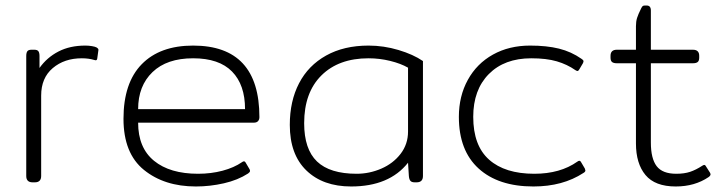

<svg xmlns="http://www.w3.org/2000/svg" viewBox="-20 -660 2628 695"><path d="M75 -23V-457Q75 -469 79 -474.5Q83 -480 94 -480H104Q115 -480 119 -474.5Q123 -469 123 -457V-414Q150 -452 191.5 -473.5Q233 -495 289 -495Q301 -495 313 -493Q325 -491 330 -488Q338 -483 336 -477L332 -448Q331 -439 321 -443Q301 -449 276 -449Q213 -449 171 -413.5Q129 -378 129 -314V-23Q129 0 106 0H98Q75 0 75 -23Z M427 -230Q427 -360 493 -427.5Q559 -495 679 -495Q919 -495 919 -236Q919 -227 914 -221.5Q909 -216 899 -216H480Q480 -125 537.5 -78Q595 -31 697 -31Q744 -31 785.5 -42Q827 -53 856 -73Q860 -76 863 -76Q867 -76 870 -70L883 -48Q885 -45 885 -41Q885 -37 878 -32Q841 -8 790.5 3.5Q740 15 689 15Q575 15 501 -45Q427 -105 427 -230ZM867 -265Q867 -353 820 -401Q773 -449 679 -449Q584 -449 532 -399Q480 -349 480 -265Z M1029 -208Q1029 -294 1062.5 -358.5Q1096 -423 1160.5 -459Q1225 -495 1314 -495Q1369 -495 1422.5 -479Q1476 -463 1511 -439V-23Q1511 0 1488 0H1481Q1470 0 1465.5 -5.5Q1461 -11 1460 -23L1457 -71Q1389 15 1251 15Q1149 15 1089 -43Q1029 -101 1029 -208ZM1457 -184V-415Q1431 -430 1392.5 -439.5Q1354 -449 1314 -449Q1206 -449 1143.5 -387Q1081 -325 1081 -214Q1081 -120 1127.5 -75.5Q1174 -31 1271 -31Q1317 -31 1360 -49.5Q1403 -68 1430 -103Q1457 -138 1457 -184Z M1641 -237Q1641 -312 1673.5 -371Q1706 -430 1764.5 -462.5Q1823 -495 1899 -495Q1959 -495 2003.5 -484Q2048 -473 2085 -447Q2091 -443 2092 -440Q2093 -437 2090 -431L2077 -409Q2074 -403 2070 -403Q2068 -403 2063 -406Q2033 -427 1995.5 -438Q1958 -449 1903 -449Q1806 -449 1749.5 -392Q1693 -335 1693 -237Q1693 -133 1750.5 -82Q1808 -31 1914 -31Q2008 -31 2070 -75Q2074 -78 2077 -78Q2081 -78 2084 -72L2097 -50Q2099 -44 2099 -43Q2099 -38 2092 -34Q2017 15 1911 15Q1784 15 1712.5 -50Q1641 -115 1641 -237Z M2282 -141V-431H2213Q2201 -431 2195.5 -435.5Q2190 -440 2190 -451V-458Q2190 -480 2213 -480H2282V-565Q2282 -582 2286 -595Q2290 -608 2301 -630Q2304 -636 2306.5 -638Q2309 -640 2314 -640H2321Q2336 -640 2336 -622V-480H2488Q2511 -480 2511 -458V-451Q2511 -440 2505.5 -435.5Q2500 -431 2488 -431H2336V-144Q2336 -86 2357 -58.5Q2378 -31 2428 -31Q2457 -31 2478 -38Q2499 -45 2522 -60Q2527 -63 2529 -63Q2533 -63 2536 -57L2550 -35Q2552 -31 2552 -29Q2552 -24 2545 -19Q2495 15 2426 15Q2351 15 2316.5 -26.5Q2282 -68 2282 -141Z"/></svg>

Font: Mitr ExtraLight
Style: Regular
Weight: 250
Designer: Thanarat Vachiruckul
Foundry: Cadson Demak Co.,Ltd.
Version: Version 1.000